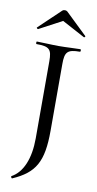

<svg xmlns="http://www.w3.org/2000/svg" viewBox="-92 -675 452 896"><g transform="rotate(10 134.0 -227.0)"><path d="M26 -533C23 -531 30 -525 32 -526L141 -584L249 -526C252 -524 258 -531 254 -533L152 -631C146 -636 135 -636 129 -631ZM110 -22C110 74 81 143 29 171C26 172 30 182 34 181C139 135 172 78 172 -69V-385C172 -442 183 -456 243 -456C247 -456 247 -468 243 -468C216 -468 181 -465 140 -465C103 -465 66 -468 37 -468C34 -468 34 -456 37 -456C99 -456 110 -444 110 -387Z"/></g></svg>

Font: Cormorant SC
Style: Regular
Weight: 400
Designer: Christian Thalmann (Catharsis Fonts)
Version: Version 1.000;PS 001.000;hotconv 1.0.70;makeotf.lib2.5.58329